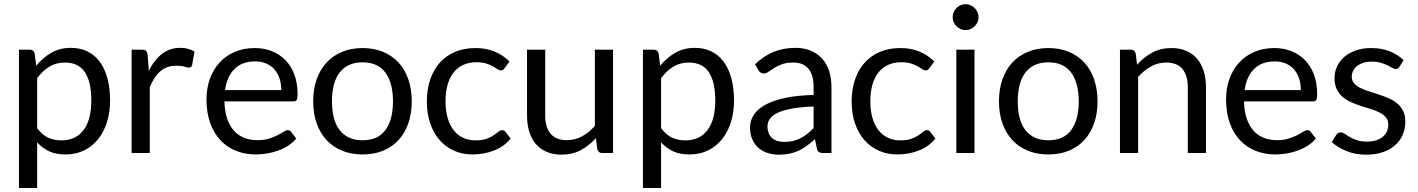

<svg xmlns="http://www.w3.org/2000/svg" viewBox="-20 -750 6950 941"><path d="M73 171.5V-506.5H126Q145 -506.5 150 -488L157.5 -428Q190 -467.5 231.8 -491.5Q273.5 -515.5 328 -515.5Q371.5 -515.5 407 -498.8Q442.5 -482 467.5 -449.2Q492.5 -416.5 506 -368Q519.5 -319.5 519.5 -256.5Q519.5 -200.5 504.5 -152.2Q489.5 -104 461.5 -68.8Q433.5 -33.5 392.8 -13.2Q352 7 301 7Q254 7 220.8 -8.5Q187.5 -24 162 -52.5V171.5ZM298.5 -443.5Q255 -443.5 222.2 -423.5Q189.5 -403.5 162 -367V-122Q186.5 -89 215.8 -75.5Q245 -62 281 -62Q351.5 -62 389.5 -112.5Q427.5 -163 427.5 -256.5Q427.5 -306 418.8 -341.5Q410 -377 393.5 -399.8Q377 -422.5 353 -433Q329 -443.5 298.5 -443.5Z M625 0V-506.5H676Q690.5 -506.5 696 -501Q701.5 -495.5 703.5 -482L709.5 -403Q735.5 -456 773.8 -485.8Q812 -515.5 863.5 -515.5Q884.5 -515.5 901.5 -510.8Q918.5 -506 933 -497.5L921.5 -431Q918 -418.5 906 -418.5Q899 -418.5 884.5 -423.2Q870 -428 844 -428Q797.5 -428 766.2 -401Q735 -374 714 -322.5V0Z M1228.5 -514.5Q1274 -514.5 1312.5 -499.2Q1351 -484 1379 -455.2Q1407 -426.5 1422.8 -384.2Q1438.5 -342 1438.5 -288Q1438.5 -267 1434 -260Q1429.5 -253 1417 -253H1080Q1081 -205 1093 -169.5Q1105 -134 1126 -110.2Q1147 -86.5 1176 -74.8Q1205 -63 1241 -63Q1274.5 -63 1298.8 -70.8Q1323 -78.5 1340.5 -87.5Q1358 -96.5 1369.8 -104.2Q1381.5 -112 1390 -112Q1401 -112 1407 -103.5L1432 -71Q1415.5 -51 1392.5 -36.2Q1369.5 -21.5 1343.2 -12Q1317 -2.5 1289 2.2Q1261 7 1233.5 7Q1181 7 1136.8 -10.8Q1092.5 -28.5 1060.2 -62.8Q1028 -97 1010 -147.5Q992 -198 992 -263.5Q992 -316.5 1008.2 -362.5Q1024.5 -408.5 1055 -442.2Q1085.5 -476 1129.5 -495.2Q1173.5 -514.5 1228.5 -514.5ZM1230.5 -449Q1166 -449 1129 -411.8Q1092 -374.5 1083 -308.5H1358.5Q1358.5 -339.5 1350 -365.2Q1341.5 -391 1325 -409.8Q1308.5 -428.5 1284.8 -438.8Q1261 -449 1230.5 -449Z M1757 -514.5Q1812.5 -514.5 1857.2 -496Q1902 -477.5 1933.2 -443.5Q1964.5 -409.5 1981.2 -361.2Q1998 -313 1998 -253.5Q1998 -193.5 1981.2 -145.5Q1964.5 -97.5 1933.2 -63.5Q1902 -29.5 1857.2 -11.2Q1812.5 7 1757 7Q1701.5 7 1656.8 -11.2Q1612 -29.5 1580.5 -63.5Q1549 -97.5 1532 -145.5Q1515 -193.5 1515 -253.5Q1515 -313 1532 -361.2Q1549 -409.5 1580.5 -443.5Q1612 -477.5 1656.8 -496Q1701.5 -514.5 1757 -514.5ZM1757 -62.5Q1832 -62.5 1869 -112.8Q1906 -163 1906 -253Q1906 -343.5 1869 -394Q1832 -444.5 1757 -444.5Q1719 -444.5 1691 -431.5Q1663 -418.5 1644.2 -394Q1625.5 -369.5 1616.2 -333.8Q1607 -298 1607 -253Q1607 -208 1616.2 -172.5Q1625.5 -137 1644.2 -112.8Q1663 -88.5 1691 -75.5Q1719 -62.5 1757 -62.5Z M2453.5 -416.5Q2449.5 -411 2445.5 -408Q2441.5 -405 2434 -405Q2426.5 -405 2417.8 -411.2Q2409 -417.5 2395.5 -425Q2382 -432.5 2362.8 -438.8Q2343.5 -445 2315.5 -445Q2278.5 -445 2250 -431.8Q2221.5 -418.5 2202.2 -393.5Q2183 -368.5 2173.2 -333Q2163.5 -297.5 2163.5 -253.5Q2163.5 -207.5 2174 -171.8Q2184.5 -136 2203.5 -111.8Q2222.5 -87.5 2249.8 -74.8Q2277 -62 2311 -62Q2343.5 -62 2364.5 -69.8Q2385.5 -77.5 2399.5 -87Q2413.5 -96.5 2422.5 -104.2Q2431.5 -112 2440.5 -112Q2452 -112 2457.5 -103.5L2482.5 -71Q2449.5 -30.5 2400 -11.8Q2350.5 7 2295.5 7Q2248 7 2207.2 -10.5Q2166.5 -28 2136.5 -61.2Q2106.5 -94.5 2089.2 -143Q2072 -191.5 2072 -253.5Q2072 -310 2087.8 -358Q2103.5 -406 2133.8 -440.8Q2164 -475.5 2208.5 -495Q2253 -514.5 2310.5 -514.5Q2363.5 -514.5 2404.5 -497.2Q2445.5 -480 2477 -448.5Z M2652 -506.5V-183.5Q2652 -126 2678.5 -94.5Q2705 -63 2758.5 -63Q2797.5 -63 2832 -81.5Q2866.5 -100 2895.5 -133V-506.5H2984.5V0H2931.5Q2912.5 0 2907.5 -18.5L2900.5 -73Q2867.5 -36.5 2826.5 -14.2Q2785.5 8 2732.5 8Q2691 8 2659.2 -5.8Q2627.5 -19.5 2606 -44.5Q2584.5 -69.5 2573.8 -105Q2563 -140.5 2563 -183.5V-506.5Z M3131 171.5V-506.5H3184Q3203 -506.5 3208 -488L3215.5 -428Q3248 -467.5 3289.8 -491.5Q3331.5 -515.5 3386 -515.5Q3429.5 -515.5 3465 -498.8Q3500.5 -482 3525.5 -449.2Q3550.5 -416.5 3564 -368Q3577.5 -319.5 3577.5 -256.5Q3577.5 -200.5 3562.5 -152.2Q3547.5 -104 3519.5 -68.8Q3491.5 -33.5 3450.8 -13.2Q3410 7 3359 7Q3312 7 3278.8 -8.5Q3245.5 -24 3220 -52.5V171.5ZM3356.5 -443.5Q3313 -443.5 3280.2 -423.5Q3247.5 -403.5 3220 -367V-122Q3244.5 -89 3273.8 -75.5Q3303 -62 3339 -62Q3409.5 -62 3447.5 -112.5Q3485.5 -163 3485.5 -256.5Q3485.5 -306 3476.8 -341.5Q3468 -377 3451.5 -399.8Q3435 -422.5 3411 -433Q3387 -443.5 3356.5 -443.5Z M4055 0H4015.5Q4002.5 0 3994.5 -4Q3986.5 -8 3984 -21L3974 -68Q3954 -50 3935 -35.8Q3916 -21.5 3895 -11.8Q3874 -2 3850.2 3Q3826.5 8 3797.5 8Q3768 8 3742.2 -0.2Q3716.5 -8.5 3697.5 -25Q3678.5 -41.5 3667.2 -66.8Q3656 -92 3656 -126.5Q3656 -156.5 3672.5 -184.2Q3689 -212 3725.8 -233.5Q3762.5 -255 3822 -268.8Q3881.5 -282.5 3967.5 -284.5V-324Q3967.5 -383 3942.2 -413.2Q3917 -443.5 3867.5 -443.5Q3835 -443.5 3812.8 -435.2Q3790.5 -427 3774.2 -416.8Q3758 -406.5 3746.2 -398.2Q3734.5 -390 3723 -390Q3714 -390 3707.2 -394.8Q3700.5 -399.5 3696.5 -406.5L3680.5 -435Q3722.5 -475.5 3771 -495.5Q3819.5 -515.5 3878.5 -515.5Q3921 -515.5 3954 -501.5Q3987 -487.5 4009.5 -462.5Q4032 -437.5 4043.5 -402Q4055 -366.5 4055 -324ZM3824 -54.5Q3847.5 -54.5 3867 -59.2Q3886.5 -64 3903.8 -72.8Q3921 -81.5 3936.8 -94Q3952.5 -106.5 3967.5 -122.5V-228Q3906 -226 3863 -218.2Q3820 -210.5 3793 -198Q3766 -185.5 3753.8 -168.5Q3741.5 -151.5 3741.5 -130.5Q3741.5 -110.5 3748 -96Q3754.5 -81.5 3765.5 -72.2Q3776.5 -63 3791.5 -58.8Q3806.5 -54.5 3824 -54.5Z M4535.5 -416.5Q4531.5 -411 4527.5 -408Q4523.5 -405 4516 -405Q4508.5 -405 4499.8 -411.2Q4491 -417.5 4477.5 -425Q4464 -432.5 4444.8 -438.8Q4425.5 -445 4397.5 -445Q4360.5 -445 4332 -431.8Q4303.5 -418.5 4284.2 -393.5Q4265 -368.5 4255.2 -333Q4245.5 -297.5 4245.5 -253.5Q4245.5 -207.5 4256 -171.8Q4266.5 -136 4285.5 -111.8Q4304.5 -87.5 4331.8 -74.8Q4359 -62 4393 -62Q4425.5 -62 4446.5 -69.8Q4467.5 -77.5 4481.5 -87Q4495.5 -96.5 4504.5 -104.2Q4513.5 -112 4522.5 -112Q4534 -112 4539.5 -103.5L4564.5 -71Q4531.5 -30.5 4482 -11.8Q4432.5 7 4377.5 7Q4330 7 4289.2 -10.5Q4248.5 -28 4218.5 -61.2Q4188.5 -94.5 4171.2 -143Q4154 -191.5 4154 -253.5Q4154 -310 4169.8 -358Q4185.5 -406 4215.8 -440.8Q4246 -475.5 4290.5 -495Q4335 -514.5 4392.5 -514.5Q4445.5 -514.5 4486.5 -497.2Q4527.5 -480 4559 -448.5Z M4756 -506.5V0H4667V-506.5ZM4776 -665.5Q4776 -652.5 4770.8 -641.2Q4765.5 -630 4756.8 -621.2Q4748 -612.5 4736.5 -607.5Q4725 -602.5 4712 -602.5Q4699 -602.5 4687.8 -607.5Q4676.5 -612.5 4667.8 -621.2Q4659 -630 4654 -641.2Q4649 -652.5 4649 -665.5Q4649 -678.5 4654 -690.2Q4659 -702 4667.8 -710.8Q4676.5 -719.5 4687.8 -724.5Q4699 -729.5 4712 -729.5Q4725 -729.5 4736.5 -724.5Q4748 -719.5 4756.8 -710.8Q4765.5 -702 4770.8 -690.2Q4776 -678.5 4776 -665.5Z M5118 -514.5Q5173.5 -514.5 5218.2 -496Q5263 -477.5 5294.2 -443.5Q5325.5 -409.5 5342.2 -361.2Q5359 -313 5359 -253.5Q5359 -193.5 5342.2 -145.5Q5325.5 -97.5 5294.2 -63.5Q5263 -29.5 5218.2 -11.2Q5173.5 7 5118 7Q5062.5 7 5017.8 -11.2Q4973 -29.5 4941.5 -63.5Q4910 -97.5 4893 -145.5Q4876 -193.5 4876 -253.5Q4876 -313 4893 -361.2Q4910 -409.5 4941.5 -443.5Q4973 -477.5 5017.8 -496Q5062.5 -514.5 5118 -514.5ZM5118 -62.5Q5193 -62.5 5230 -112.8Q5267 -163 5267 -253Q5267 -343.5 5230 -394Q5193 -444.5 5118 -444.5Q5080 -444.5 5052 -431.5Q5024 -418.5 5005.2 -394Q4986.5 -369.5 4977.2 -333.8Q4968 -298 4968 -253Q4968 -208 4977.2 -172.5Q4986.5 -137 5005.2 -112.8Q5024 -88.5 5052 -75.5Q5080 -62.5 5118 -62.5Z M5469 0V-506.5H5522Q5541 -506.5 5546 -488L5553 -433Q5586 -469.5 5626.8 -492Q5667.5 -514.5 5721 -514.5Q5762.5 -514.5 5794.2 -500.8Q5826 -487 5847.2 -461.8Q5868.5 -436.5 5879.5 -401Q5890.5 -365.5 5890.5 -322.5V0H5801.5V-322.5Q5801.5 -380 5775.2 -411.8Q5749 -443.5 5695 -443.5Q5655.5 -443.5 5621.2 -424.5Q5587 -405.5 5558 -373V0Z M6225.5 -514.5Q6271 -514.5 6309.5 -499.2Q6348 -484 6376 -455.2Q6404 -426.5 6419.8 -384.2Q6435.5 -342 6435.5 -288Q6435.5 -267 6431 -260Q6426.5 -253 6414 -253H6077Q6078 -205 6090 -169.5Q6102 -134 6123 -110.2Q6144 -86.5 6173 -74.8Q6202 -63 6238 -63Q6271.5 -63 6295.8 -70.8Q6320 -78.5 6337.5 -87.5Q6355 -96.5 6366.8 -104.2Q6378.5 -112 6387 -112Q6398 -112 6404 -103.5L6429 -71Q6412.5 -51 6389.5 -36.2Q6366.5 -21.5 6340.2 -12Q6314 -2.5 6286 2.2Q6258 7 6230.5 7Q6178 7 6133.8 -10.8Q6089.5 -28.5 6057.2 -62.8Q6025 -97 6007 -147.5Q5989 -198 5989 -263.5Q5989 -316.5 6005.2 -362.5Q6021.5 -408.5 6052 -442.2Q6082.5 -476 6126.5 -495.2Q6170.5 -514.5 6225.5 -514.5ZM6227.5 -449Q6163 -449 6126 -411.8Q6089 -374.5 6080 -308.5H6355.5Q6355.5 -339.5 6347 -365.2Q6338.5 -391 6322 -409.8Q6305.5 -428.5 6281.8 -438.8Q6258 -449 6227.5 -449Z M6839 -423Q6833 -412 6820.5 -412Q6813 -412 6803.5 -417.5Q6794 -423 6780.2 -429.8Q6766.5 -436.5 6747.5 -442.2Q6728.5 -448 6702.5 -448Q6680 -448 6662 -442.2Q6644 -436.5 6631.2 -426.5Q6618.5 -416.5 6611.8 -403.2Q6605 -390 6605 -374.5Q6605 -355 6616.2 -342Q6627.5 -329 6646 -319.5Q6664.5 -310 6688 -302.8Q6711.5 -295.5 6736.2 -287.2Q6761 -279 6784.5 -269Q6808 -259 6826.5 -244Q6845 -229 6856.2 -207.2Q6867.5 -185.5 6867.5 -155Q6867.5 -120 6855 -90.2Q6842.5 -60.5 6818 -38.8Q6793.5 -17 6758 -4.5Q6722.5 8 6676 8Q6623 8 6580 -9.2Q6537 -26.5 6507 -53.5L6528 -87.5Q6532 -94 6537.5 -97.5Q6543 -101 6552 -101Q6561 -101 6571 -94Q6581 -87 6595.2 -78.5Q6609.5 -70 6629.8 -63Q6650 -56 6680.5 -56Q6706.5 -56 6726 -62.8Q6745.5 -69.5 6758.5 -81Q6771.5 -92.5 6777.8 -107.5Q6784 -122.5 6784 -139.5Q6784 -160.5 6772.8 -174.2Q6761.5 -188 6743 -197.8Q6724.5 -207.5 6700.8 -214.8Q6677 -222 6652.2 -230Q6627.5 -238 6603.8 -248.2Q6580 -258.5 6561.5 -274Q6543 -289.5 6531.8 -312.2Q6520.5 -335 6520.5 -367.5Q6520.5 -396.5 6532.5 -423.2Q6544.5 -450 6567.5 -470.2Q6590.5 -490.5 6624 -502.5Q6657.5 -514.5 6700.5 -514.5Q6750.5 -514.5 6790.2 -498.8Q6830 -483 6859 -455.5Z"/></svg>

Font: Lato TR
Style: Regular
Weight: 400
Designer: Lukasz Dziedzic
Foundry: tyPoland Lukasz Dziedzic
Version: Version 1.104 2013